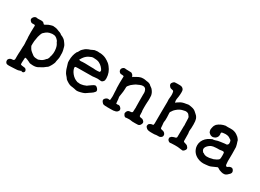

<svg xmlns="http://www.w3.org/2000/svg" viewBox="-28 -1233 2791 2060"><g transform="rotate(30 1367.5 -203.0)"><path d="M224 148Q224 148 223 148ZM219 156Q219 155 226 155Q225 156 219 156ZM34 147 33 143Q35 146 34 147ZM358 -422Q369 -420 385 -411Q402 -397 406.5 -397Q411 -397 432.5 -383.5Q454 -370 470 -344Q473 -339 479.5 -330Q486 -321 490.5 -305Q495 -289 496 -284Q497 -279 499.5 -271Q502 -263 503 -251.5Q504 -240 504.5 -236Q505 -232 504.5 -226.5Q504 -221 504.5 -218Q505 -215 505 -202Q506 -176 501.5 -160.5Q497 -145 496 -136Q495 -127 494.5 -126.5Q494 -126 493.5 -118.5Q493 -111 488.5 -101.5Q484 -92 481 -84.5Q478 -77 474 -71Q470 -65 468 -61Q455 -39 449 -35Q443 -31 436 -26Q406 -2 396.5 2Q387 6 377.5 12Q368 18 356 24Q330 36 294.5 34Q259 32 256.5 29Q254 26 247 23.5Q240 21 234 17.5Q228 14 222 12Q216 10 208 7Q188 -2 186 8Q185 11 184.5 31.5Q184 52 183 57Q182 62 182.5 74.5Q183 87 184.5 89.5Q186 92 202 95Q218 98 226 98Q245 98 254.5 112Q264 126 259 136.5Q254 147 249 149Q244 151 242.5 151.5Q241 152 241 152Q241 152 239.5 152Q238 152 237 151.5Q236 151 229.5 151.5Q223 152 214.5 152Q206 152 201 155Q188 160 171.5 160.5Q155 161 145.5 162Q136 163 115 163.5Q94 164 77 165Q53 166 42.5 155.5Q32 145 32 133Q32 121 31.5 121Q31 121 33 116Q46 89 81 89Q100 89 103 70Q103 66 103 30Q103 -6 104 -7.5Q105 -9 105 -18.5Q105 -28 105.5 -28.5Q106 -29 106.5 -58Q107 -87 107.5 -90Q108 -93 109 -103Q110 -123 108.5 -131.5Q107 -140 107 -145Q106 -160 106.5 -165Q107 -170 106 -187Q105 -204 104 -205.5Q103 -207 103 -265Q103 -323 104.5 -325.5Q106 -328 105 -335Q104 -342 105 -343Q106 -344 104 -348Q100 -355 82 -353Q64 -351 56 -356Q22 -379 41 -408Q52 -424 63.5 -427.5Q75 -431 75.5 -430Q76 -429 82 -428.5Q88 -428 94 -427Q100 -426 110 -427Q142 -430 150.5 -427Q159 -424 159.5 -425Q160 -426 163 -424Q170 -419 175.5 -412Q181 -405 185 -405Q189 -405 208.5 -417Q228 -429 254.5 -436Q281 -443 282.5 -441Q284 -439 288.5 -439.5Q293 -440 297 -439.5Q301 -439 314.5 -437Q328 -435 341.5 -428.5Q355 -422 358 -422ZM301 -48Q307 -48 313.5 -47.5Q320 -47 320 -48Q320 -50 327 -51.5Q334 -53 346 -59Q372 -71 391 -97L396 -101Q397 -99 400.5 -105Q404 -111 404 -110Q411 -121 410 -121Q409 -121 411 -124Q416 -134 413 -133V-134Q434 -188 423 -248Q417 -282 400 -305Q397 -310 397 -310.5Q397 -311 395.5 -312.5Q394 -314 395 -316.5Q396 -319 385 -331Q374 -343 369 -347Q352 -361 332.5 -362Q313 -363 312.5 -363Q312 -363 300 -361Q257 -357 224 -323Q216 -315 215.5 -315.5Q215 -316 214 -313Q209 -307 208.5 -304.5Q208 -302 202 -288Q196 -274 192.5 -257.5Q189 -241 188 -231Q187 -221 185.5 -215.5Q184 -210 183.5 -204.5Q183 -199 182.5 -197Q182 -195 181 -168.5Q180 -142 181 -139.5Q182 -137 185.5 -130.5Q189 -124 193 -117Q201 -103 209.5 -94.5Q218 -86 219 -86Q220 -86 228 -78.5Q236 -71 253 -59.5Q270 -48 301 -48ZM230 150Q229 149 226.5 147Q224 145 221 147Q218 149 212 152Q228 150 230 150Z M807 -49 809 -50Q809 -50 824 -48Q839 -46 849.5 -48.5Q860 -51 870 -52.5Q880 -54 892 -59.5Q904 -65 905 -64.5Q906 -64 910.5 -66Q915 -68 914.5 -69.5Q914 -71 923 -76Q932 -81 953 -97Q990 -124 1003 -111Q1004 -111 1008.5 -107.5Q1013 -104 1017 -99.5Q1021 -95 1022 -93.5Q1023 -92 1025.5 -87.5Q1028 -83 1028.5 -83Q1029 -83 1030 -76Q1033 -64 1024 -56Q1011 -39 990 -26Q969 -13 963.5 -8.5Q958 -4 955.5 -2.5Q953 -1 951 0.5Q949 2 945.5 4Q942 6 937 10Q932 14 908 22Q851 39 831 33Q829 32 824 31.5Q819 31 808.5 28Q798 25 787.5 24.5Q777 24 768 22Q759 20 758 20Q757 20 745 15.5Q733 11 711.5 -3Q690 -17 688 -22Q686 -27 682 -31Q678 -35 674 -41Q670 -47 661.5 -55.5Q653 -64 643 -85Q633 -106 629.5 -119.5Q626 -133 623.5 -140Q621 -147 620 -151Q619 -155 617.5 -159Q616 -163 615 -168Q614 -173 612 -177Q610 -181 610 -207Q610 -272 636 -321Q638 -325 638 -325Q640 -324 642.5 -328.5Q645 -333 645 -333Q648 -333 648.5 -337Q649 -341 653 -346.5Q657 -352 658 -354Q659 -360 673 -374Q687 -388 697 -395.5Q707 -403 709.5 -403.5Q712 -404 714 -405Q716 -406 720 -408.5Q724 -411 725 -411Q726 -411 731 -413.5Q736 -416 746.5 -419Q757 -422 758 -423Q759 -424 763 -426Q767 -428 767 -428.5Q767 -429 770 -429Q773 -429 774 -431Q775 -433 792 -439Q830 -446 857 -441Q861 -441 861.5 -441.5Q862 -442 869 -441Q876 -440 876.5 -440Q877 -440 889 -438Q923 -432 953 -412Q957 -410 960 -408Q963 -406 966 -403.5Q969 -401 979.5 -394Q990 -387 1006 -367Q1051 -312 1053 -242Q1053 -223 1051 -215.5Q1049 -208 1040.5 -198.5Q1032 -189 1024.5 -187Q1017 -185 999 -187.5Q981 -190 975 -189.5Q969 -189 958.5 -188.5Q948 -188 939 -187Q917 -185 914.5 -184Q912 -183 810.5 -183Q709 -183 705 -181Q696 -176 697 -166Q702 -133 729 -100Q759 -64 798 -52Q800 -52 800 -50.5Q800 -49 807 -49ZM839 -361Q825 -362 817.5 -362Q810 -362 803.5 -359.5Q797 -357 794.5 -355.5Q792 -354 779 -349Q750 -337 726 -308Q717 -297 713 -290Q709 -283 708.5 -282Q708 -281 708 -281Q708 -281 704 -276Q694 -266 714 -263Q717 -262 727 -262.5Q737 -263 739 -264Q741 -265 774 -265Q807 -265 809.5 -264Q812 -263 848 -263Q884 -263 884 -262.5Q884 -262 892 -261.5Q900 -261 907 -260.5Q914 -260 933 -261Q962 -263 957 -266Q956 -267 959 -270Q971 -283 935 -321Q926 -330 919.5 -334.5Q913 -339 905 -344Q883 -360 839 -361Z M1564 -74Q1567 -61 1582 -59.5Q1597 -58 1603 -56Q1609 -54 1615 -49Q1628 -38 1630 -30.5Q1632 -23 1630.5 -16.5Q1629 -10 1628 -7Q1627 -4 1621 5Q1612 20 1594 22Q1591 23 1559.5 23Q1528 23 1523 22.5Q1518 22 1517.5 21.5Q1517 21 1507.5 20Q1498 19 1489 18Q1480 17 1468 18.5Q1456 20 1449.5 20Q1443 20 1442 21.5Q1441 23 1432 19Q1420 13 1410 -9Q1410 -8 1410 -14V-20Q1415 -36 1415 -36Q1415 -36 1418 -40Q1421 -44 1421 -45Q1420 -46 1428.5 -52Q1437 -58 1452 -58.5Q1467 -59 1473 -63Q1479 -67 1480 -72.5Q1481 -78 1481 -98Q1481 -118 1482 -117.5Q1483 -117 1483 -123.5Q1483 -130 1482 -131Q1481 -132 1481 -207Q1481 -282 1481 -291.5Q1481 -301 1481.5 -302Q1482 -303 1481.5 -308Q1481 -313 1480.5 -316Q1480 -319 1479.5 -324.5Q1479 -330 1473 -343Q1459 -374 1416 -364Q1401 -360 1396 -357Q1391 -354 1383 -351Q1357 -342 1338.5 -326.5Q1320 -311 1315.5 -308.5Q1311 -306 1311 -304.5Q1311 -303 1297.5 -289Q1284 -275 1283.5 -266Q1283 -257 1282.5 -236.5Q1282 -216 1280.5 -208Q1279 -200 1276.5 -179.5Q1274 -159 1271.5 -147.5Q1269 -136 1272 -126Q1275 -116 1276.5 -89Q1278 -62 1279.5 -59Q1281 -56 1292 -56.5Q1303 -57 1304 -57Q1305 -57 1305 -58Q1305 -59 1306.5 -58.5Q1308 -58 1316 -57.5Q1324 -57 1335.5 -45.5Q1347 -34 1348 -23.5Q1349 -13 1348 -12Q1347 -11 1345 -7Q1334 17 1299 20Q1294 21 1291 22Q1288 23 1257 23Q1226 23 1216 23Q1196 23 1186 22Q1164 20 1159.5 15Q1155 10 1149 4Q1143 -2 1141 -7Q1139 -12 1138 -13Q1137 -14 1137 -23.5Q1137 -33 1148.5 -44Q1160 -55 1170.5 -57.5Q1181 -60 1182 -59Q1183 -58 1188 -58L1193 -57Q1193 -57 1197 -57Q1202 -57 1203.5 -61Q1205 -65 1205.5 -81.5Q1206 -98 1207 -106Q1208 -114 1206.5 -123.5Q1205 -133 1204.5 -156.5Q1204 -180 1203.5 -186Q1203 -192 1203 -197Q1203 -202 1201.5 -203Q1200 -204 1200.5 -266Q1201 -328 1202 -330.5Q1203 -333 1202.5 -339Q1202 -345 1202 -345Q1204 -346 1202 -350Q1198 -357 1181 -357Q1164 -357 1159.5 -359.5Q1155 -362 1153 -362Q1151 -362 1143 -371.5Q1135 -381 1135 -395Q1135 -414 1156 -428Q1166 -434 1178.5 -431.5Q1191 -429 1212.5 -429.5Q1234 -430 1243 -428.5Q1252 -427 1252.5 -427.5Q1253 -428 1256 -427Q1273 -418 1280 -402Q1281 -399 1281 -398.5Q1281 -398 1282 -396V-395Q1281 -395 1281 -394Q1282 -390 1285.5 -390Q1289 -390 1289 -391.5Q1289 -393 1287 -394L1288 -395Q1293 -395 1318 -410.5Q1343 -426 1360.5 -431Q1378 -436 1379 -435.5Q1380 -435 1384.5 -435.5Q1389 -436 1390.5 -436Q1392 -436 1397 -436.5Q1402 -437 1415.5 -435.5Q1429 -434 1434.5 -432Q1440 -430 1447.5 -430Q1455 -430 1457.5 -429Q1460 -428 1466 -427Q1472 -426 1480.5 -421.5Q1489 -417 1489.5 -416.5Q1490 -416 1493.5 -413Q1497 -410 1500 -406.5Q1503 -403 1514.5 -396.5Q1526 -390 1538.5 -372Q1551 -354 1554 -344Q1557 -334 1558.5 -330Q1560 -326 1561 -319.5Q1562 -313 1562.5 -284.5Q1563 -256 1562 -252Q1561 -248 1561 -243Q1561 -238 1560.5 -228.5Q1560 -219 1559.5 -212Q1559 -205 1559 -173.5Q1559 -142 1559.5 -137.5Q1560 -133 1561 -127.5Q1562 -122 1562.5 -120.5Q1563 -119 1563 -99Q1563 -79 1564 -74Z M1976 -48 1996 -56Q1999 -56 2002 -57L2003 -58Q2003 -59 2005 -59Q2022 -59 2027 -74Q2028 -77 2028 -145Q2028 -213 2029 -213Q2030 -213 2030 -218Q2030 -223 2030 -229Q2030 -235 2029 -237.5Q2028 -240 2028 -269.5Q2028 -299 2026.5 -310Q2025 -321 2021 -326.5Q2017 -332 2014.5 -335Q2012 -338 2008 -342H2009H2010Q2009 -345 2002.5 -349.5Q1996 -354 1995.5 -354Q1995 -354 1994 -355Q1993 -356 1984 -358Q1969 -362 1960.5 -359.5Q1952 -357 1944 -356Q1901 -349 1866 -318Q1863 -315 1854 -307Q1845 -299 1836.5 -285Q1828 -271 1827 -271Q1823 -271 1823 -253.5Q1823 -236 1824 -234.5Q1825 -233 1825.5 -202Q1826 -171 1825 -166.5Q1824 -162 1823 -153Q1822 -144 1821.5 -139.5Q1821 -135 1822 -128Q1823 -121 1823.5 -114Q1824 -107 1824.5 -104.5Q1825 -102 1825.5 -89Q1826 -76 1827 -72Q1830 -61 1846 -59Q1877 -56 1889 -32Q1892 -26 1892 -14.5Q1892 -3 1883 5Q1869 19 1852 18.5Q1835 18 1825 19Q1815 20 1811 20.5Q1807 21 1806 22Q1805 23 1782.5 23Q1760 23 1754 23Q1741 23 1739 22H1738Q1738 21 1729 21Q1712 19 1701.5 10Q1691 1 1688.5 -3Q1686 -7 1686 -7L1683 -16Q1684 -32 1690 -40Q1694 -45 1693 -43Q1702 -49 1702 -49Q1702 -48 1704.5 -50Q1707 -52 1709 -53L1719 -56Q1739 -58 1741 -59.5Q1743 -61 1742 -65L1737 -64Q1743 -71 1743.5 -78.5Q1744 -86 1744 -216Q1744 -346 1745.5 -347Q1747 -348 1745 -357Q1745 -358 1745 -358L1744 -375L1745 -391L1747 -411Q1747 -423 1748 -426.5Q1749 -430 1748.5 -437.5Q1748 -445 1747.5 -450.5Q1747 -456 1747 -456L1744 -475Q1744 -475 1744 -474Q1740 -483 1734 -485.5Q1728 -488 1716 -489.5Q1704 -491 1694 -500Q1664 -530 1691 -557Q1702 -568 1709.5 -569.5Q1717 -571 1739.5 -571Q1762 -571 1771 -571Q1808 -572 1822 -543Q1826 -536 1826 -511Q1826 -486 1825 -483Q1824 -480 1824 -476.5Q1824 -473 1823.5 -467.5Q1823 -462 1822 -456Q1820 -439 1817 -425.5Q1814 -412 1819 -388Q1820 -381 1824.5 -384Q1829 -387 1829 -387.5Q1829 -388 1832 -390Q1835 -392 1835 -392.5Q1835 -393 1838 -394.5Q1841 -396 1841.5 -397Q1842 -398 1846.5 -400.5Q1851 -403 1853 -404Q1880 -425 1930 -431Q1935 -432 1940 -433Q1959 -438 1972.5 -435Q1986 -432 2000 -430Q2035 -424 2058 -400Q2062 -395 2071 -388.5Q2080 -382 2085 -375Q2090 -368 2090.5 -367.5Q2091 -367 2093.5 -362Q2096 -357 2097 -356.5Q2098 -356 2102 -345Q2110 -323 2110 -278.5Q2110 -234 2109 -230.5Q2108 -227 2108 -223Q2108 -219 2106.5 -208Q2105 -197 2106 -190.5Q2107 -184 2108 -176Q2109 -168 2109.5 -166.5Q2110 -165 2110 -123Q2110 -81 2110.5 -75.5Q2111 -70 2116 -65Q2119 -63 2137.5 -58Q2156 -53 2162.5 -46.5Q2169 -40 2172.5 -34Q2176 -28 2177.5 -26.5Q2179 -25 2179 -18Q2179 -11 2176.5 -5Q2174 1 2167 8Q2151 26 2137 21Q2136 21 2125 20Q2114 19 2101 16.5Q2088 14 2051 14Q2014 14 2007 15.5Q2000 17 1989.5 17.5Q1979 18 1969.5 9.5Q1960 1 1957.5 -5Q1955 -11 1955 -18Q1955 -25 1956 -28.5Q1957 -32 1958 -32Q1958 -32 1962 -36Q1973 -48 1976 -48Z M2307 -376 2320 -395Q2360 -431 2418 -440Q2419 -440 2419 -439.5Q2419 -439 2425.5 -439Q2432 -439 2442.5 -438.5Q2453 -438 2460.5 -439Q2468 -440 2476 -439.5Q2484 -439 2488.5 -439Q2493 -439 2498 -438.5Q2503 -438 2503 -438.5Q2503 -439 2521.5 -434.5Q2540 -430 2558 -418Q2576 -406 2583.5 -398.5Q2591 -391 2598.5 -380.5Q2606 -370 2606 -368.5Q2606 -367 2608.5 -358Q2611 -349 2612.5 -345Q2614 -341 2617.5 -330Q2621 -319 2622.5 -310Q2624 -301 2625.5 -296Q2627 -291 2627 -213Q2627 -135 2626 -132Q2625 -129 2626 -123Q2627 -117 2627 -107Q2627 -74 2636.5 -67Q2646 -60 2654.5 -67Q2663 -74 2663.5 -73.5Q2664 -73 2668.5 -76Q2673 -79 2674 -79Q2675 -79 2678 -80Q2681 -81 2682.5 -81Q2684 -81 2684.5 -82Q2685 -83 2691.5 -82.5Q2698 -82 2700.5 -81.5Q2703 -81 2703.5 -80.5Q2704 -80 2710 -76.5Q2716 -73 2723 -59Q2736 -33 2706 -9Q2703 -7 2692 4Q2667 27 2622 14Q2603 9 2596.5 5Q2590 1 2587.5 -0.5Q2585 -2 2577 -7Q2569 -12 2566.5 -12Q2564 -12 2552 -6Q2530 5 2524 6.5Q2518 8 2503.5 15.5Q2489 23 2468 25.5Q2447 28 2436 29Q2381 37 2332 13Q2271 -18 2257 -83Q2255 -92 2255 -106Q2255 -159 2295 -200Q2314 -219 2341 -232.5Q2368 -246 2369 -244.5Q2370 -243 2374.5 -244Q2379 -245 2381 -245Q2385 -245 2395 -248L2424 -257Q2423 -258 2453 -262Q2483 -266 2501 -268.5Q2519 -271 2521 -270Q2527 -268 2535.5 -276.5Q2544 -285 2544 -292.5Q2544 -300 2543.5 -302.5Q2543 -305 2544 -306Q2545 -307 2543 -313Q2541 -319 2541 -320Q2539 -334 2525 -339Q2525 -339 2517 -345Q2487 -368 2432 -359Q2414 -357 2411 -352Q2408 -347 2410 -335.5Q2412 -324 2410 -315Q2408 -297 2395.5 -285Q2383 -273 2377.5 -272Q2372 -271 2366 -267.5Q2360 -264 2344.5 -265.5Q2329 -267 2315.5 -278.5Q2302 -290 2301.5 -293.5Q2301 -297 2299 -300.5Q2297 -304 2297.5 -304.5Q2298 -305 2296 -310Q2292 -323 2296.5 -340.5Q2301 -358 2301 -359.5Q2301 -361 2301.5 -361.5Q2302 -362 2302 -364L2305 -371Q2305 -371 2306 -373Q2307 -375 2307 -376ZM2542 -181Q2537 -192 2508 -187Q2504 -186 2499 -185.5Q2494 -185 2492 -184.5Q2490 -184 2484.5 -184Q2479 -184 2477 -183L2476 -184Q2476 -184 2472.5 -184Q2469 -184 2445 -183Q2405 -181 2389 -173Q2358 -158 2340 -131Q2321 -101 2347 -74Q2347 -74 2352 -69.5Q2357 -65 2357 -68H2358Q2393 -38 2470 -61Q2474 -62 2477 -62Q2480 -62 2480.5 -63Q2481 -64 2497.5 -70.5Q2514 -77 2525.5 -85Q2537 -93 2541 -100.5Q2545 -108 2545 -141Q2545 -174 2542 -181Z"/></g></svg>

Font: TT2020 Style E
Style: Regular
Weight: 400
Version: Version 00.2